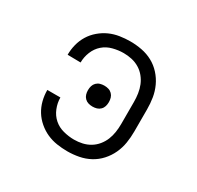

<svg xmlns="http://www.w3.org/2000/svg" viewBox="-124 -679 847 827"><g transform="rotate(30 300.0 -265.0)"><path d="M302 8Q276 8 250 4Q224 0 200.5 -10.5Q177 -21 156.5 -38.5Q136 -56 122.5 -78Q109 -100 102.5 -125.5Q96 -151 96 -178H161Q161 -151 171.5 -125Q182 -99 202 -81.5Q222 -64 249 -57Q276 -50 302 -50Q323 -50 343 -54.5Q363 -59 380.5 -69.5Q398 -80 411 -96Q424 -112 431.5 -130.5Q439 -149 442 -169.5Q445 -190 445 -210V-320Q445 -340 442 -360.5Q439 -381 431.5 -399.5Q424 -418 411 -434Q398 -450 380.5 -460.5Q363 -471 343 -475.5Q323 -480 302 -480Q276 -480 249 -473Q222 -466 202 -448.5Q182 -431 171.5 -405Q161 -379 161 -352L96 -353Q96 -379 102.5 -404.5Q109 -430 122.5 -452Q136 -474 156.5 -491.5Q177 -509 200.5 -519.5Q224 -530 250 -534Q276 -538 302 -538Q331 -538 359.5 -532.5Q388 -527 413 -513.5Q438 -500 457.5 -478.5Q477 -457 489 -431Q501 -405 505.5 -377Q510 -349 510 -320V-210Q510 -181 505.5 -153Q501 -125 489 -99Q477 -73 457.5 -51.5Q438 -30 413 -16.5Q388 -3 359.5 2.5Q331 8 302 8ZM300 -213Q289 -213 279 -216Q269 -219 261.5 -226.5Q254 -234 251 -244Q248 -254 248 -265Q248 -276 251 -286Q254 -296 261.5 -303.5Q269 -311 279 -314Q289 -317 300 -317Q311 -317 321 -314Q331 -311 338.5 -303.5Q346 -296 349 -286Q352 -276 352 -265Q352 -254 349 -244Q346 -234 338.5 -226.5Q331 -219 321 -216Q311 -213 300 -213Z"/></g></svg>

Font: Iosevka Curly Slab LtEx
Style: Regular
Weight: 300
Width: 7
Monospace: yes
Designer: Belleve Invis
Foundry: Belleve Invis
Version: Version 11.1.0; ttfautohint (v1.8.3)